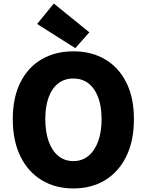

<svg xmlns="http://www.w3.org/2000/svg" viewBox="-20 -1047 826 1081"><path d="M393 14Q292 14 215 -32.5Q138 -79 95 -166.5Q52 -254 52 -376Q52 -498 95 -583.5Q138 -669 215 -713.5Q292 -758 393 -758Q495 -758 571.5 -713Q648 -668 691 -583Q734 -498 734 -376Q734 -254 691 -166.5Q648 -79 571.5 -32.5Q495 14 393 14ZM393 -140Q442 -140 477.5 -169Q513 -198 532.5 -251Q552 -304 552 -376Q552 -448 532.5 -499.5Q513 -551 477.5 -578Q442 -605 393 -605Q344 -605 308.5 -578Q273 -551 254 -499.5Q235 -448 235 -376Q235 -304 254 -251Q273 -198 308.5 -169Q344 -140 393 -140ZM404 -776 189 -912 283 -1027 483 -865Z"/></svg>

Font: Noto Sans TC Thin Black
Style: Regular
Weight: 900
Version: Version 2.004-H2;hotconv 1.0.118;makeotfexe 2.5.65603